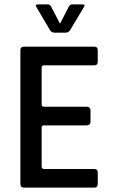

<svg xmlns="http://www.w3.org/2000/svg" viewBox="-20 -856 520 876"><path d="M230 -707Q216 -707 209 -717L146 -824Q138 -836 153 -836H198Q209 -836 213 -826L254 -748L294 -826Q299 -836 310 -836H356Q371 -836 363 -824L299 -717Q292 -707 278 -707ZM410 0H90Q73 0 73 -17V-626Q73 -643 90 -643H410Q426 -643 426 -626V-575Q426 -558 410 -558H182Q170 -558 170 -548V-379Q170 -369 182 -369H375Q393 -369 393 -352V-301Q393 -284 375 -284H182Q170 -284 170 -274V-96Q170 -85 182 -85H410Q426 -85 426 -68V-17Q426 0 410 0Z"/></svg>

Font: Rajdhani Semibold
Style: Regular
Weight: 600
Designer: Satya Rajpurohit, Jyotish Sonowal
Foundry: Indian Type Foundry
Version: Version 1.200;PS 1.0;hotconv 1.0.78;makeotf.lib2.5.61930; tt